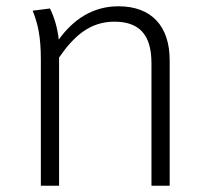

<svg xmlns="http://www.w3.org/2000/svg" viewBox="-20 -591 665 611"><path d="M357 -571C275 -571 213 -529 167 -465C163 -503 152 -538 139 -564L84 -557C100 -516 110 -477 110 -401V-166V0H168V-120V-408C215 -476 266 -522 344 -522C419 -522 462 -485 462 -390V0H520V-399C520 -507 463 -571 357 -571Z"/></svg>

Font: FiraGO Light
Style: Regular
Weight: 300
Designer: bBox Type
Foundry: bBox Type GmbH
Version: Version 1.001;PS 001.001;hotconv 1.0.88;makeotf.lib2.5.64775